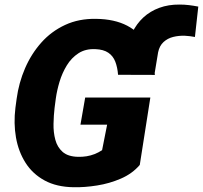

<svg xmlns="http://www.w3.org/2000/svg" viewBox="-20 -803 880 833"><path d="M649.9 -479H514.2L528.8 -576.2Q535.2 -623 553.7 -661.4Q572.3 -699.7 601.8 -727.1Q631.3 -754.4 671.1 -769Q710.9 -783.7 759.3 -783.2Q779.8 -783.2 800 -780.8Q820.3 -778.3 840.3 -774.4L825.7 -642.6Q814.9 -644.5 804 -646Q793 -647.5 782.2 -647.9Q755.9 -648.9 731.4 -642.8Q707 -636.7 689.5 -620.6Q671.9 -604.5 666 -576.2ZM632.3 -379.9 586.4 -87.4Q553.7 -49.3 504.4 -28.1Q455.1 -6.8 401.1 1.7Q347.2 10.3 299.8 9.3Q225.6 8.3 173.6 -20Q121.6 -48.3 90.8 -96.7Q60.1 -145 49.3 -206.5Q38.6 -268.1 46.9 -335.4L52.2 -374.5Q61.5 -443.8 88.6 -506.6Q115.7 -569.3 159.2 -618.2Q202.6 -667 262.5 -694.8Q322.3 -722.7 397.5 -721.2Q476.6 -720.2 531.5 -691.7Q586.4 -663.1 616.7 -609.4Q647 -555.7 651.9 -478L492.2 -478.5Q489.7 -510.7 480.2 -535.4Q470.7 -560.1 450 -574.2Q429.2 -588.4 394 -589.8Q351.1 -591.8 320.6 -572Q290 -552.2 270 -519.5Q250 -486.8 238.5 -449Q227.1 -411.1 222.2 -376L216.8 -335Q212.9 -302.2 212.2 -265.6Q211.4 -229 220 -196.8Q228.5 -164.6 251.7 -144Q274.9 -123.5 318.8 -122.6Q337.4 -122.1 355.5 -125Q373.5 -127.9 390.4 -134.5Q407.2 -141.1 422.9 -151.4L444.8 -262.2H329.1L349.6 -379.9Z"/></svg>

Font: Roboto Black
Style: Italic
Weight: 900
Italic angle: -12°
Designer: Christian Robertson
Foundry: Google
Version: Version 3.0; 2020